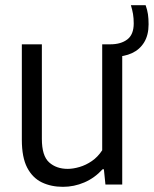

<svg xmlns="http://www.w3.org/2000/svg" viewBox="-20 -714 595 743"><path d="M223.5 9Q178 9 142 -8.2Q106 -25.5 85.2 -65.2Q64.5 -105 64.5 -173V-542.5H142V-176.5Q142 -111 170 -85.8Q198 -60.5 242 -60.5Q263 -60.5 287.8 -67.8Q312.5 -75 335.5 -90.8Q358.5 -106.5 375.5 -132.5V-542.5H407Q448 -542.5 472.8 -561.5Q497.5 -580.5 497.5 -623.5Q497.5 -643 494.8 -659.5Q492 -676 486.5 -694H543.5Q550 -676 552.5 -659Q555 -642 555 -620Q555 -578.5 538 -550.5Q521 -522.5 491 -508.5Q461 -494.5 421.5 -494.5L453 -527V0H388L382 -59H377Q346 -25 306.2 -8Q266.5 9 223.5 9Z"/></svg>

Font: Encode Sans SemiCondensed
Style: Regular
Weight: 400
Width: 4
Designer: Multiple Designers
Foundry: Impallari Type
Version: Version 3.002